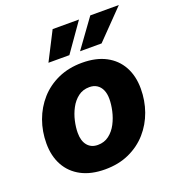

<svg xmlns="http://www.w3.org/2000/svg" viewBox="-139 -871 903 990"><g transform="rotate(-20 312.5 -376.0)"><path d="M269.5 10.7Q193.4 10.7 139.6 -17.6Q85.9 -45.9 57.6 -97.4Q29.3 -148.9 29.3 -217.8Q29.3 -284.2 50.8 -343.5Q72.3 -402.8 113 -448.7Q153.8 -494.6 212.2 -520.8Q270.5 -546.9 343.8 -546.9Q419.9 -546.9 473.4 -518.8Q526.9 -490.7 555.2 -439.2Q583.5 -387.7 583.5 -318.4Q583.5 -252.9 562.5 -193.8Q541.5 -134.8 501 -88.6Q460.4 -42.5 402.1 -15.9Q343.8 10.7 269.5 10.7ZM276.9 -120.6Q312.5 -120.6 338.6 -140.6Q364.7 -160.6 381.1 -192.1Q397.5 -223.6 405.3 -258.8Q413.1 -293.9 413.1 -323.7Q413.1 -353 403.8 -373.5Q394.5 -394 377.4 -405Q360.4 -416 336.4 -416Q300.3 -416 274.4 -396.2Q248.5 -376.5 231.9 -345.2Q215.3 -314 207.5 -279.1Q199.7 -244.1 199.7 -213.9Q199.7 -169.9 220.2 -145.3Q240.7 -120.6 276.9 -120.6ZM296.4 -606H181.6L261.2 -761.7H405.8ZM473.1 -606H355L467.8 -761.7H624.5Z"/></g></svg>

Font: Inter 18pt ExtraBold
Style: Italic
Weight: 800
Italic angle: -9.3988°
Designer: Rasmus Andersson
Foundry: rsms
Version: Version 4.001;git-66647c0bb